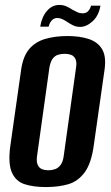

<svg xmlns="http://www.w3.org/2000/svg" viewBox="-20 -746 448 778"><path d="M166 12Q116 12 80 0.5Q44 -11 28 -47.5Q12 -84 22 -156L66 -466Q74 -519 99 -548Q124 -577 164 -588.5Q204 -600 253 -600Q303 -600 339.5 -588Q376 -576 393.5 -547Q411 -518 404 -466L360 -157Q350 -84 323 -47.5Q296 -11 256.5 0.5Q217 12 166 12ZM176 -56Q190 -56 203 -60.5Q216 -65 225.5 -77.5Q235 -90 238 -113L288 -471Q292 -495 285.5 -507.5Q279 -520 267.5 -524Q256 -528 242 -528Q228 -528 215 -524Q202 -520 193 -507.5Q184 -495 180 -471L130 -113Q127 -90 133 -77.5Q139 -65 150.5 -60.5Q162 -56 176 -56ZM305 -637Q290 -637 278 -642.5Q266 -648 254 -656Q244 -663 233.5 -668Q223 -673 211 -673Q199 -673 190 -663.5Q181 -654 177 -638H143Q149 -677 170 -701.5Q191 -726 220 -726Q236 -726 248.5 -720.5Q261 -715 273 -707Q284 -701 293.5 -696.5Q303 -692 314 -692Q329 -692 337 -700.5Q345 -709 349 -723H387Q380 -682 355 -659.5Q330 -637 305 -637Z"/></svg>

Font: Alumni Sans
Style: Bold Italic
Weight: 700
Italic angle: -8°
Designer: Robert E. Leuschke
Foundry: Robert E. Leuschke
Version: Version 1.016